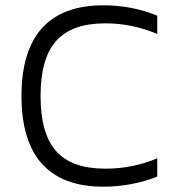

<svg xmlns="http://www.w3.org/2000/svg" viewBox="-20 -696 668 724"><path d="M133 -334C133 -523 209 -608 378 -608C446 -608 511 -594 573 -568V-637C509 -663 441 -676 370 -676C165 -676 61 -561 61 -334C61 -107 165 8 370 8C440 8 509 -5 573 -30V-99C511 -73 446 -60 378 -60C209 -60 133 -144 133 -334Z"/></svg>

Font: Maven Pro
Style: Regular
Weight: 400
Designer: Joe Prince
Foundry: Joe Prince
Version: Version 1.003